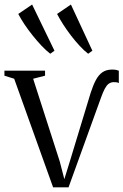

<svg xmlns="http://www.w3.org/2000/svg" viewBox="-26 -824 544 846"><path d="M208 1.5 36.5 -477 -6.5 -490.5V-512.5H172.5V-490.5L120 -477L237 -113.5L257.5 -34.5L282.5 -115.5L373.5 -415Q384 -447.5 396 -470.5Q408 -493.5 425.2 -505.5Q442.5 -517.5 468.5 -517.5Q478.5 -517.5 485.8 -516Q493 -514.5 497.5 -512.5V-458Q492 -461 485 -461.8Q478 -462.5 472 -462Q461.5 -461 452.8 -454.8Q444 -448.5 435.8 -433.2Q427.5 -418 417.5 -389.5L276 1.5ZM195 -587.5Q177.5 -601 157.5 -622Q137.5 -643 117.8 -667.8Q98 -692.5 81.5 -717.2Q65 -742 54.5 -762.5L115.5 -804L214 -600.5L196 -587.5ZM362 -587.5Q344.5 -601 325 -622Q305.5 -643 286.5 -667.8Q267.5 -692.5 251.8 -717.2Q236 -742 225.5 -762.5L286.5 -804L381 -600.5L363 -587.5Z"/></svg>

Font: Merriweather 120pt Light
Style: Regular
Weight: 300
Version: Version 2.100